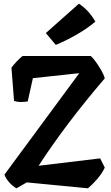

<svg xmlns="http://www.w3.org/2000/svg" viewBox="-20 -1003 602 1039"><path d="M496 -886Q454 -850 396 -816.5Q338 -783 282 -760L228 -824L407 -983Q433 -966 455 -942.5Q477 -919 496 -886ZM189 -106 522 -146 547 -96Q533 -66 508 -36.5Q483 -7 456 16L125 -16L69 16Q49 5 30.5 -15.5Q12 -36 4 -58L409 -607L158 -580L130 -454Q110 -451 91.5 -451Q73 -451 56 -457L42 -637Q52 -651 70.5 -670.5Q89 -690 102 -700H471Q484 -689 499.5 -667Q515 -645 528.5 -621.5Q542 -598 547 -579Q334 -330 189 -106Z"/></svg>

Font: Langar
Style: Regular
Weight: 400
Designer: Alessia Mazzarella
Foundry: Typeland
Version: Version 1.001; ttfautohint (v1.8.3)